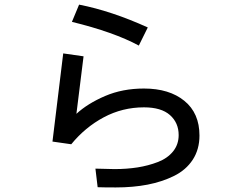

<svg xmlns="http://www.w3.org/2000/svg" viewBox="-20 -779 1040 838"><path d="M209 -161.1 255.9 -545.9 344.7 -533.2 313.5 -282.2Q362.3 -327.1 438.5 -359.9Q514.6 -392.6 608.4 -392.6Q718.8 -392.6 784.7 -338.9Q850.6 -285.2 850.6 -187.5Q850.6 -127 821.3 -82Q792 -37.1 739.7 -11.2Q687.5 14.6 624 26.9Q560.5 39.1 485.4 39.1Q433.6 39.1 406.2 38.1L396.5 -43Q455.1 -41 479.5 -41Q533.2 -41 580.1 -48.3Q627 -55.7 668.9 -71.8Q710.9 -87.9 735.4 -118.2Q759.8 -148.4 759.8 -189.5Q759.8 -243.2 721.7 -276.9Q683.6 -310.5 608.4 -310.5Q514.6 -310.5 433.1 -267.1Q351.6 -223.6 291 -149.4ZM293.9 -683.6 325.2 -758.8Q465.8 -731.4 625 -659.2L585.9 -580.1Q477.5 -638.7 293.9 -683.6Z"/></svg>

Font: Gothic A1 Medium
Style: Regular
Weight: 500
Designer: HanYang I&C Co.,Ltd.
Foundry: HanYang I&C Co.,Ltd.
Version: Version 2.50